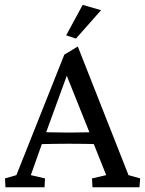

<svg xmlns="http://www.w3.org/2000/svg" viewBox="-20 -786 608 806"><path d="M2.9 0 1 -37.1 48.8 -50.8 250 -556.6 306.6 -590.8 519.5 -50.8 568.4 -37.1 565.4 0H368.2L366.2 -37.1L425.8 -50.8L368.2 -195.3L357.4 -225.6L251 -491.2L273.4 -503.9L171.9 -225.6L161.1 -196.3L109.4 -50.8L168.9 -37.1L167 0ZM139.6 -180.7V-232.4Q158.2 -231.4 190.4 -230.5Q222.7 -229.5 269.5 -229.5Q315.4 -229.5 348.1 -230.5Q380.9 -231.4 398.4 -232.4V-180.7Q365.2 -181.6 332.5 -182.1Q299.8 -182.6 269.5 -182.6Q240.2 -182.6 208.5 -182.1Q176.8 -181.6 139.6 -180.7ZM298.8 -624 257.8 -637.7 327.1 -765.6 404.3 -743.2Z"/></svg>

Font: Crimson Pro ExtraLight
Style: Regular
Weight: 400
Version: Version 1.002